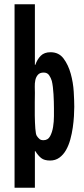

<svg xmlns="http://www.w3.org/2000/svg" viewBox="-20 -739 392 897"><path d="M48 -719H143V-436H145Q154 -462 170.5 -478.5Q187 -495 216 -495Q255 -495 277 -465.5Q299 -436 310.5 -394.5Q322 -353 324.5 -310Q327 -267 327 -240Q327 -222 325.5 -196.5Q324 -171 320 -143Q316 -115 308.5 -87.5Q301 -60 288.5 -38Q276 -16 257.5 -2.5Q239 11 214 11Q187 11 172.5 -0.5Q158 -12 145 -33H143V138H48ZM183 -84Q204 -84 214 -102.5Q224 -121 228 -146Q232 -171 232 -196Q232 -221 232 -234Q232 -247 231.5 -264Q231 -281 230 -298.5Q229 -316 227 -332.5Q225 -349 222 -361Q218 -375 209.5 -387.5Q201 -400 184 -400Q166 -400 157 -389.5Q148 -379 145 -364.5Q142 -350 142.5 -333.5Q143 -317 143 -305Q143 -293 142.5 -262.5Q142 -232 142.5 -199Q143 -166 145 -138.5Q147 -111 152 -104Q158 -95 164.5 -89.5Q171 -84 183 -84Z"/></svg>

Font: Osterbar
Style: Regular
Weight: 500
Width: 3
Designer: Peter Wiegel, Basierend auf Erbar schmal-halbfette Grotesk v. Jacob Erbar
Foundry: Peter Wiegel
Version: Version 1.0